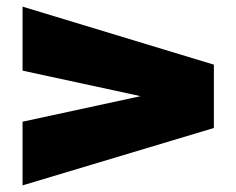

<svg xmlns="http://www.w3.org/2000/svg" viewBox="-20 -606 713 579"><path d="M625 -220 48 -47V-239L404 -316L48 -393V-586L625 -411Z"/></svg>

Font: Georama Expanded Black
Style: Regular
Weight: 900
Width: 7
Designer: Jean-Baptiste Levee
Foundry: Production Type
Version: Version 1.000